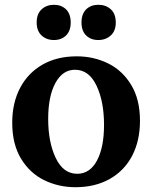

<svg xmlns="http://www.w3.org/2000/svg" viewBox="-20 -771 635 801"><path d="M300 -536Q371 -536 431 -506.5Q491 -477 527.5 -416.5Q564 -356 564 -267Q564 -184 531.5 -121.5Q499 -59 438 -24.5Q377 10 295 10Q224 10 164 -19.5Q104 -49 67.5 -109.5Q31 -170 31 -259Q31 -342 64 -404.5Q97 -467 157.5 -501.5Q218 -536 300 -536ZM302 -46Q355 -46 384.5 -101Q414 -156 414 -250Q414 -348 382.5 -414Q351 -480 293 -480Q241 -480 211 -424.5Q181 -369 181 -275Q181 -178 212.5 -112Q244 -46 302 -46ZM133 -677Q133 -713 153.5 -732Q174 -751 205 -751Q236 -751 255.5 -732Q275 -713 275 -677Q275 -642 255.5 -623Q236 -604 205 -604Q174 -604 153.5 -623Q133 -642 133 -677ZM390 -751Q422 -751 442.5 -732Q463 -713 463 -677Q463 -642 442 -623Q421 -604 390 -604Q359 -604 339.5 -623Q320 -642 320 -677Q320 -713 339.5 -732Q359 -751 390 -751Z"/></svg>

Font: Minipax
Style: Bold
Weight: 600
Designer: Raphaël Ronot, Igor Stepanchenko (Cyrillic)
Foundry: steppetype
Version: Version 1.002